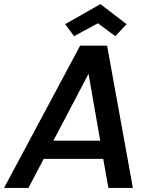

<svg xmlns="http://www.w3.org/2000/svg" viewBox="-38 -919 755 939"><path d="M492.2 0 466.8 -142.1H175.8L101.1 0H-18.1L354 -695.8H485.8L611.8 0ZM452.1 -231 395 -558.1 223.1 -231ZM453.1 -898.9 581.1 -800.8 525.9 -742.2 440.9 -805.2 324.2 -742.2 280.8 -800.8Z"/></svg>

Font: SVN-Poppins Medium
Style: Italic
Weight: 500
Italic angle: -10°
Designer: Ninad Kale (Devanagari), Jonny Pinhorn (Latin)
Foundry: Indian Type Foundry
Version: Version 3.002 2017